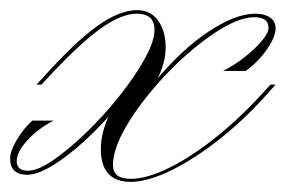

<svg xmlns="http://www.w3.org/2000/svg" viewBox="-72 -336 564 379"><path d="M186 23Q127 23 127 -42Q127 -76 146.5 -115Q166 -154 198 -187L233 -174Q286 -238 339.5 -273.5Q393 -309 432 -309Q450 -309 461 -301.5Q472 -294 472 -280Q472 -263 454.5 -238Q437 -213 413 -196H368Q389 -206 410 -222.5Q431 -239 444.5 -255Q458 -271 458 -281Q458 -302 430 -302Q404 -302 368 -281Q332 -260 294 -226Q256 -192 223.5 -152.5Q191 -113 171 -75.5Q151 -38 151 -10Q151 17 186 17Q218 17 262.5 -5Q307 -27 356 -66.5Q405 -106 450 -156L462 -169H472L463 -159Q417 -106 366 -65Q315 -24 267.5 -0.5Q220 23 186 23ZM199 -316Q225 -316 240 -295.5Q255 -275 255 -242Q255 -184 191 -113L161 -127Q128 -88 94 -57Q60 -26 30.5 -8.5Q1 9 -18 9Q-52 9 -52 -23Q-52 -38 -38.5 -60.5Q-25 -83 -8 -98H34Q3 -82 -18 -59Q-39 -36 -39 -18Q-39 1 -17 1Q3 1 34 -20.5Q65 -42 99.5 -75.5Q134 -109 164.5 -147.5Q195 -186 214 -220.5Q233 -255 233 -277Q233 -309 198 -309Q167 -309 125 -278.5Q83 -248 22 -182L10 -169H0L12 -182Q77 -254 120.5 -285Q164 -316 199 -316Z"/></svg>

Font: Ballet
Style: Regular
Weight: 400
Designer: Maximiliano R. Sproviero
Foundry: Omnibus-Type
Version: Version 1.100